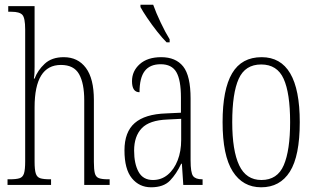

<svg xmlns="http://www.w3.org/2000/svg" viewBox="-20 -786 1340 816"><path d="M12 0V-24H21Q49 -24 63 -28.5Q77 -33 82 -49Q87 -65 87 -100V-661Q87 -710 75 -723Q63 -736 29 -736H15V-760H127V-503Q127 -490 126.5 -477Q126 -464 124 -452H127Q140 -487 170 -515Q200 -543 251 -543Q311 -543 345 -497.5Q379 -452 379 -361V-98Q379 -66 383 -50Q387 -34 400 -29Q413 -24 439 -24H446V0H338V-360Q338 -432 316 -471Q294 -510 239 -510Q127 -510 127 -330V-99Q127 -65 132 -49Q137 -33 151 -28.5Q165 -24 193 -24H197V0Z M622 10Q572 10 540.5 -28.5Q509 -67 509 -147Q509 -225 552.5 -263Q596 -301 686 -304L749 -307V-371Q749 -446 729.5 -479.5Q710 -513 663 -513Q617 -513 595 -484Q573 -455 573 -394Q541 -394 541 -441Q541 -484 574 -513.5Q607 -543 665 -543Q727 -543 758.5 -503.5Q790 -464 790 -367V-105Q790 -52 800.5 -38Q811 -24 839 -24H841V0H759L753 -90H750Q730 -47 702.5 -18.5Q675 10 622 10ZM630 -21Q666 -21 693 -43.5Q720 -66 735 -104.5Q750 -143 750 -191V-281L691 -278Q615 -275 582.5 -241Q550 -207 550 -146Q550 -90 569 -55.5Q588 -21 630 -21ZM688 -606Q670 -624 647.5 -652.5Q625 -681 605.5 -710Q586 -739 577 -756V-766H631Q643 -732 663 -690Q683 -648 701 -619V-606Z M1090 10Q1012 10 969 -57.5Q926 -125 926 -267Q926 -406 966.5 -474.5Q1007 -543 1092 -543Q1254 -543 1254 -267Q1254 -123 1212 -56.5Q1170 10 1090 10ZM1091 -21Q1159 -21 1186 -84Q1213 -147 1213 -267Q1213 -390 1185.5 -451Q1158 -512 1090 -512Q1022 -512 994.5 -451Q967 -390 967 -267Q967 -146 996.5 -83.5Q1026 -21 1091 -21Z"/></svg>

Font: Noto Serif Bengali ExtraCondensed ExtraLight
Style: Regular
Weight: 200
Width: 2
Designer: Juan Bruce, Universal Thirst, Indian Type Foundry and the Monotype Design Team.
Foundry: Monotype Imaging Inc.
Version: Version 2.003; ttfautohint (v1.8.4.7-5d5b)